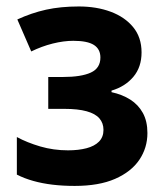

<svg xmlns="http://www.w3.org/2000/svg" viewBox="-20 -577 520 606"><path d="M229 -556.6Q284.7 -556.6 329.3 -540Q374 -523.4 400.4 -491.2Q426.8 -459 426.8 -411.6Q426.8 -365.2 400.9 -334.5Q375 -303.7 332 -291V-286.1Q365.7 -278.8 391.1 -262.7Q416.5 -246.6 430.9 -220.5Q445.3 -194.3 445.3 -157.2Q445.3 -110.4 419.7 -72.5Q394 -34.7 343.3 -12.5Q292.5 9.8 215.8 9.8Q178.2 9.8 145.8 5.9Q113.3 2 85.2 -5.9Q57.1 -13.7 33.2 -25.9V-144.5Q65.4 -127 107.2 -114.7Q148.9 -102.5 194.8 -102.5Q227.5 -102.5 252.9 -109.1Q278.3 -115.7 292.5 -130.1Q306.6 -144.5 306.6 -167Q306.6 -188.5 293.7 -203.4Q280.8 -218.3 253.4 -225.8Q226.1 -233.4 183.1 -233.4H132.3V-334H178.2Q236.3 -334 266.6 -347.9Q296.9 -361.8 296.9 -395.5Q296.9 -421.9 276.4 -435.1Q255.9 -448.2 211.4 -448.2Q181.2 -448.2 146.2 -439.5Q111.3 -430.7 78.6 -414.6L34.7 -515.6Q79.1 -536.1 125.2 -546.4Q171.4 -556.6 229 -556.6Z"/></svg>

Font: Open Sans SemiCondensed
Style: Bold
Weight: 700
Width: 4
Designer: Monotype Design Team
Foundry: Monotype Imaging Inc.
Version: Version 3.003